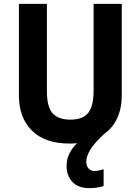

<svg xmlns="http://www.w3.org/2000/svg" viewBox="-20 -800 728 995"><path d="M427 38Q427 60 439 73Q451 86 467 86Q481 86 494.5 83Q508 80 517 77V164Q502 169 483 172Q464 175 443 175Q386 175 355.5 143Q325 111 325 59Q325 25 340 -5Q355 -35 379 -58Q361 -56 342 -56Q213 -56 145.5 -123Q78 -190 78 -306V-780H223V-328Q223 -244 253.5 -212Q284 -180 345 -180Q408 -180 436.5 -214.5Q465 -249 465 -329V-780H611V-305Q611 -240 588 -189Q565 -138 519 -105Q468 -58 447.5 -23.5Q427 11 427 38Z"/></svg>

Font: Noto Sans Malayalam UI SemiCondensed
Style: Bold
Weight: 700
Width: 4
Designer: Jelle Bosma - Monotype Design Team
Foundry: Monotype Imaging Inc.
Version: Version 2.104; ttfautohint (v1.8.4.7-5d5b)